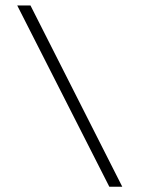

<svg xmlns="http://www.w3.org/2000/svg" viewBox="-20 -651 549 716"><path d="M387.7 45.4 44.2 -630.7H93.6L436 45.4Z"/></svg>

Font: Alumni Sans Thin
Style: Regular
Weight: 100
Designer: Robert E. Leuschke
Foundry: Robert E. Leuschke
Version: Version 1.018